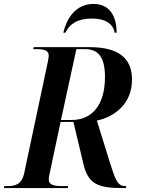

<svg xmlns="http://www.w3.org/2000/svg" viewBox="-47 -953 719 973"><path d="M274 -787H284C306 -832 346 -859 419 -859C488 -859 527 -831 534 -787H544C544 -875 506 -933 427 -933C340 -933 292 -865 274 -787ZM-27 0H296L298 -10H266C227 -10 200 -16 200 -43C200 -51 202 -64 206 -81L260 -335H325L377 -117C401 -19 454 0 571 0H591L593 -10H585C547 -10 535 -51 509 -132L444 -342C527 -359 622 -422 622 -550C622 -660 551 -714 408 -714H124L121 -704H136C174 -704 200 -699 200 -671C200 -665 198 -654 195 -638L76 -77C63 -17 30 -10 -10 -10H-25ZM317 -345H262L340 -704H385C456 -704 485 -656 485 -563C485 -420 419 -345 317 -345Z"/></svg>

Font: Noto Serif Display SemiCondensed SemiBold
Style: Italic
Weight: 600
Width: 4
Italic angle: -12°
Designer: Monotype Design Team
Foundry: Monotype Imaging Inc.
Version: Version 2.009